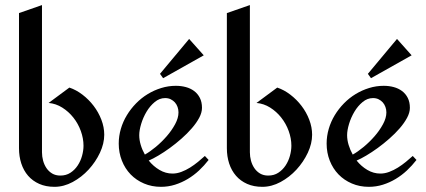

<svg xmlns="http://www.w3.org/2000/svg" viewBox="-20 -720 1664 750"><path d="M387.2 -193.8Q387.2 -159.2 370.4 -123.3Q353.5 -87.4 326.2 -57.6Q298.8 -27.8 263.9 -9Q229 9.8 192.9 9.8Q159.2 9.8 133.3 -1.7Q107.4 -13.2 89.8 -33.4Q72.3 -53.7 63.2 -81.3Q54.2 -108.9 54.2 -141.1V-668.9L144 -700.2V-125Q144 -108.4 148.4 -92.3Q152.8 -76.2 161.6 -63.2Q170.4 -50.3 183.8 -42.2Q197.3 -34.2 215.8 -34.2Q238.3 -34.2 255.1 -45.2Q272 -56.2 283.4 -73.5Q294.9 -90.8 300.5 -111.3Q306.2 -131.8 306.2 -150.9Q306.2 -179.2 295.7 -208.3Q285.2 -237.3 266.6 -260.7Q248 -284.2 223.1 -299.8Q198.2 -315.4 169.9 -317.9L251 -377.9Q277.3 -369.1 302 -350.3Q326.7 -331.5 345.7 -306.6Q364.7 -281.7 376 -252.4Q387.2 -223.1 387.2 -193.8Z M794.9 -95.2Q777.8 -73.2 757.6 -54.2Q737.3 -35.2 713.6 -21Q689.9 -6.8 663.6 1.5Q637.2 9.8 608.9 9.8Q572.8 9.8 542.5 -3.2Q512.2 -16.1 490.2 -38.8Q468.3 -61.5 456.1 -92.5Q443.8 -123.5 443.8 -159.2Q443.8 -188.5 452.1 -216.8Q460.4 -245.1 475.6 -270Q490.7 -294.9 511.5 -316.2Q532.2 -337.4 557.1 -352.5Q582 -367.7 609.9 -376.2Q637.7 -384.8 667 -384.8Q687.5 -384.8 705.8 -379.9Q724.1 -375 738.3 -364.5Q752.4 -354 760.7 -337.6Q769 -321.3 769 -298.8Q769 -280.3 758.1 -259.8Q747.1 -239.3 729.2 -218.8Q711.4 -198.2 689 -178.5Q666.5 -158.7 643.3 -141.8Q620.1 -125 598.6 -112.3Q577.1 -99.6 561 -92.8Q579.1 -70.3 603 -56.2Q627 -42 653.8 -42Q670.9 -42 688.5 -48.6Q706.1 -55.2 722.4 -65.4Q738.8 -75.7 753.7 -87.9Q768.6 -100.1 780.3 -110.8ZM677.2 -280.8Q677.2 -292 673.6 -302.2Q669.9 -312.5 663.1 -320.1Q656.2 -327.6 646.7 -332.3Q637.2 -336.9 625 -336.9Q603 -336.9 584.5 -321.5Q565.9 -306.2 552.5 -283.7Q539.1 -261.2 531.5 -236.1Q523.9 -210.9 523.9 -191.9Q523.9 -173.3 529.8 -153.8Q535.6 -134.3 545.9 -116.2Q565.4 -127 588.4 -146Q611.3 -165 631.1 -187.7Q650.9 -210.4 664.1 -234.9Q677.2 -259.3 677.2 -280.8ZM617.2 -414.6 605 -431.6 718.8 -567.9 775.9 -503.9Z M1199.2 -193.8Q1199.2 -159.2 1182.4 -123.3Q1165.5 -87.4 1138.2 -57.6Q1110.8 -27.8 1075.9 -9Q1041 9.8 1004.9 9.8Q971.2 9.8 945.3 -1.7Q919.4 -13.2 901.9 -33.4Q884.3 -53.7 875.2 -81.3Q866.2 -108.9 866.2 -141.1V-668.9L956.1 -700.2V-125Q956.1 -108.4 960.4 -92.3Q964.8 -76.2 973.6 -63.2Q982.4 -50.3 995.8 -42.2Q1009.3 -34.2 1027.8 -34.2Q1050.3 -34.2 1067.1 -45.2Q1084 -56.2 1095.5 -73.5Q1106.9 -90.8 1112.5 -111.3Q1118.2 -131.8 1118.2 -150.9Q1118.2 -179.2 1107.7 -208.3Q1097.2 -237.3 1078.6 -260.7Q1060.1 -284.2 1035.2 -299.8Q1010.3 -315.4 981.9 -317.9L1063 -377.9Q1089.4 -369.1 1114 -350.3Q1138.7 -331.5 1157.7 -306.6Q1176.8 -281.7 1188 -252.4Q1199.2 -223.1 1199.2 -193.8Z M1606.9 -95.2Q1589.8 -73.2 1569.6 -54.2Q1549.3 -35.2 1525.6 -21Q1502 -6.8 1475.6 1.5Q1449.2 9.8 1420.9 9.8Q1384.8 9.8 1354.5 -3.2Q1324.2 -16.1 1302.2 -38.8Q1280.3 -61.5 1268.1 -92.5Q1255.9 -123.5 1255.9 -159.2Q1255.9 -188.5 1264.2 -216.8Q1272.5 -245.1 1287.6 -270Q1302.7 -294.9 1323.5 -316.2Q1344.2 -337.4 1369.1 -352.5Q1394 -367.7 1421.9 -376.2Q1449.7 -384.8 1479 -384.8Q1499.5 -384.8 1517.8 -379.9Q1536.1 -375 1550.3 -364.5Q1564.5 -354 1572.8 -337.6Q1581.1 -321.3 1581.1 -298.8Q1581.1 -280.3 1570.1 -259.8Q1559.1 -239.3 1541.3 -218.8Q1523.4 -198.2 1501 -178.5Q1478.5 -158.7 1455.3 -141.8Q1432.1 -125 1410.6 -112.3Q1389.2 -99.6 1373 -92.8Q1391.1 -70.3 1415 -56.2Q1439 -42 1465.8 -42Q1482.9 -42 1500.5 -48.6Q1518.1 -55.2 1534.4 -65.4Q1550.8 -75.7 1565.7 -87.9Q1580.6 -100.1 1592.3 -110.8ZM1489.3 -280.8Q1489.3 -292 1485.6 -302.2Q1481.9 -312.5 1475.1 -320.1Q1468.3 -327.6 1458.7 -332.3Q1449.2 -336.9 1437 -336.9Q1415 -336.9 1396.5 -321.5Q1377.9 -306.2 1364.5 -283.7Q1351.1 -261.2 1343.5 -236.1Q1335.9 -210.9 1335.9 -191.9Q1335.9 -173.3 1341.8 -153.8Q1347.7 -134.3 1357.9 -116.2Q1377.4 -127 1400.4 -146Q1423.3 -165 1443.1 -187.7Q1462.9 -210.4 1476.1 -234.9Q1489.3 -259.3 1489.3 -280.8ZM1429.2 -414.6 1417 -431.6 1530.8 -567.9 1587.9 -503.9Z"/></svg>

Font: Redressed
Style: Regular
Weight: 400
Designer: Astigmatic (AOETI)
Foundry: Astigmatic (AOETI)
Version: Version 1.001